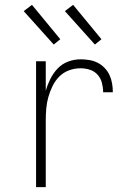

<svg xmlns="http://www.w3.org/2000/svg" viewBox="-20 -773 540 793"><path d="M129 0V-520H169V-398Q176 -423 188 -447Q200 -471 218 -490Q236 -509 261 -518.5Q286 -528 313 -528Q331 -528 349 -525Q367 -522 383 -514Q399 -506 412 -492.5Q425 -479 432.5 -462.5Q440 -446 443 -428Q446 -410 446 -392H406Q406 -411 401 -430.5Q396 -450 383 -464.5Q370 -479 351 -485Q332 -491 313 -491Q288 -491 265 -482.5Q242 -474 225 -457Q208 -440 197 -417.5Q186 -395 179.5 -371.5Q173 -348 171 -324Q169 -300 169 -276V0ZM372 -589 248 -727 282 -753 399 -611ZM202 -589 78 -727 112 -753 229 -611Z"/></svg>

Font: Iosevka SS18 Extralight
Style: Regular
Weight: 200
Monospace: yes
Designer: Belleve Invis
Foundry: Belleve Invis
Version: Version 25.1.1; ttfautohint (v1.8.4)